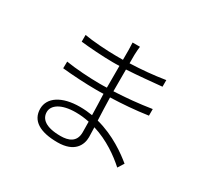

<svg xmlns="http://www.w3.org/2000/svg" viewBox="-164 -1005 1328 1260"><g transform="rotate(30 500.0 -375.0)"><path d="M514 -108C514 -33 459 -14 400 -14C284 -14 243 -55 243 -106C243 -157 300 -199 410 -199C446 -199 480 -195 513 -188C513 -157 514 -129 514 -108ZM855 -67C800 -112 696 -189 561 -224C559 -276 556 -336 555 -396C647 -399 740 -406 836 -420V-470C741 -455 645 -446 554 -442V-474V-607C645 -612 732 -621 818 -629V-679C730 -665 643 -657 554 -654C554 -683 554 -706 554 -718C555 -750 557 -766 559 -782H503C504 -772 505 -744 505 -728V-652C488 -652 470 -652 453 -652C384 -652 269 -660 211 -671V-620C270 -613 382 -605 454 -605C471 -605 488 -605 505 -606V-474V-441C486 -440 467 -440 448 -440C376 -440 266 -447 194 -459L193 -408C267 -400 375 -394 448 -394C467 -394 487 -394 506 -395C508 -346 510 -289 511 -236C481 -241 449 -244 416 -244C278 -244 195 -187 195 -103C195 -13 270 32 403 32C532 32 566 -42 566 -101C566 -118 565 -144 564 -175C675 -141 765 -76 826 -21Z"/></g></svg>

Font: Genne Gothic Light
Style: Regular
Weight: 300
Designer: Ryoko NISHIZUKA (kana & ideographs); Paul D. Hunt (Latin, Greek & Cyrillic); Wenlong ZHANG (bopomofo); Sandoll Communica
Foundry: Adobe Systems Incorporated
Version: Version 1.004;PS 1.004;hotconv 16.6.51;makeotf.lib2.5.65220